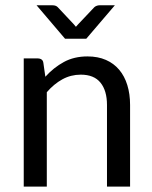

<svg xmlns="http://www.w3.org/2000/svg" viewBox="-20 -695 565 715"><path d="M68.4 0ZM68.4 0V-477.5H119.6Q128.9 -477.5 134.8 -473.4Q140.6 -469.2 141.6 -460L148.9 -409.2Q179.7 -443.4 217.8 -464.1Q255.9 -484.9 305.7 -484.9Q344.7 -484.9 374.3 -471.9Q403.8 -459 423.8 -435.3Q443.8 -411.6 454.1 -378.2Q464.4 -344.7 464.4 -304.2V0H378.4V-304.2Q378.4 -357.4 354.2 -387.2Q330.1 -417 280.8 -417Q244.1 -417 212.4 -399.7Q180.7 -382.3 154.3 -351.6V0ZM116.2 -675.3H175.8Q188 -675.3 194.8 -668.5L254.9 -604.5Q258.8 -600.1 262.7 -595.2L271 -604.5L331.1 -668Q334 -670.9 339.4 -673.1Q344.7 -675.3 350.1 -675.3H407.7L301.3 -550.8H222.2Z"/></svg>

Font: Carlito
Style: Regular
Weight: 400
Designer: Lukasz Dziedzic
Foundry: tyPoland Lukasz Dziedzic
Version: Version 1.104